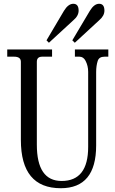

<svg xmlns="http://www.w3.org/2000/svg" viewBox="-20 -972 606 1010"><path d="M501.5 -952.1Q529.3 -952.1 529.3 -916Q529.3 -888.7 501.5 -865.2L373.5 -747.1L360.4 -759.8L452.6 -915Q475.1 -952.1 501.5 -952.1ZM365.7 -952.1Q393.6 -952.1 393.6 -916Q393.6 -888.7 365.7 -865.2L237.3 -747.1L224.6 -759.8L316.4 -915Q338.9 -952.1 365.7 -952.1ZM299.8 18.1Q89.8 18.1 89.8 -235.8V-647Q89.8 -673.8 54.2 -673.8H18.1V-711.9H253.9V-673.8H202.1Q173.8 -673.8 173.8 -647V-210.9Q173.8 -20 304.2 -20Q443.8 -20 443.8 -199.2V-594.2Q443.8 -625.5 430.2 -651.9Q418.9 -673.8 397.9 -673.8H374V-711.9H549.8V-673.8H529.8Q501.5 -673.8 494.1 -651.9Q485.8 -626 485.8 -592.8V-207Q485.8 18.1 299.8 18.1Z"/></svg>

Font: New Heterodox Mono
Style: Book
Weight: 400
Designer: Hao Chi Kiang <hello@hckiang.com>, Alexey Kryukov <alexios@thessalonica.org.ru>
Version: Version 0.0.3